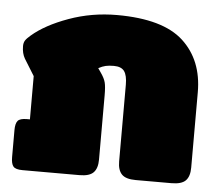

<svg xmlns="http://www.w3.org/2000/svg" viewBox="-44 -589 733 637"><g transform="rotate(5 322.5 -270.0)"><path d="M15 -40V-130Q15 -152 22.5 -161Q30 -170 53 -170H63V-314L29 -369Q19 -386 19 -410Q19 -421 23.5 -428.5Q28 -436 41 -447Q85 -485 161 -512.5Q237 -540 321 -540Q474 -540 542 -477.5Q610 -415 610 -308V-57Q610 -28 596.5 -14Q583 0 549 0H430Q397 0 383.5 -14Q370 -28 370 -57V-312Q370 -343 360 -357Q350 -371 325 -371Q309 -371 298 -368.5Q287 -366 274 -359L285 -343Q296 -327 299.5 -313.5Q303 -300 303 -271V-57Q303 -28 289.5 -14Q276 0 243 0H53Q30 0 22.5 -9Q15 -18 15 -40Z"/></g></svg>

Font: Mitr
Style: Bold
Weight: 700
Designer: Thanarat Vachiruckul
Foundry: Cadson Demak
Version: Version 1.003